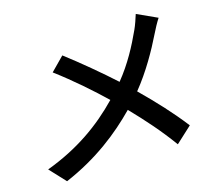

<svg xmlns="http://www.w3.org/2000/svg" viewBox="-86 -876 1172 1019"><g transform="rotate(-10 500.0 -366.5)"><path d="M286 -623 220 -543C319 -482 423 -405 496 -346C398 -225 277 -121 107 -40L195 39C367 -53 487 -167 578 -278C661 -206 736 -135 808 -52L888 -140C819 -215 733 -293 644 -366C708 -460 756 -567 788 -650C796 -672 813 -711 824 -731L708 -772C703 -748 694 -712 686 -690C657 -608 620 -519 561 -432C481 -493 370 -570 286 -623Z"/></g></svg>

Font: Noto Sans CJK SC Medium
Style: Regular
Weight: 500
Designer: Ryoko NISHIZUKA 西塚涼子 (kana, bopomofo & ideographs); Paul D. Hunt (Latin, Greek & Cyrillic); Sandoll Communications 산돌커뮤니
Foundry: Adobe
Version: Version 2.004;hotconv 1.0.118;makeotfexe 2.5.65603